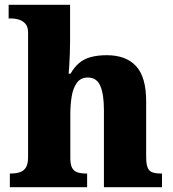

<svg xmlns="http://www.w3.org/2000/svg" viewBox="-20 -780 720 800"><path d="M21 0V-57H24Q45 -57 61.5 -62Q78 -67 87.5 -81.5Q97 -96 97 -125V-644Q97 -670 84.5 -682.5Q72 -695 56.5 -699Q41 -703 30 -703H16V-760H272V-610Q272 -583 271 -555.5Q270 -528 268.5 -505.5Q267 -483 266 -473H274Q290 -501 310.5 -518Q331 -535 359.5 -542.5Q388 -550 425 -550Q505 -550 547 -504.5Q589 -459 589 -358V-128Q589 -97 595 -82Q601 -67 615 -62Q629 -57 651 -57H655V0H413V-322Q413 -387 398 -422Q383 -457 346 -457Q316 -457 300 -434.5Q284 -412 278.5 -377Q273 -342 273 -305V-122Q273 -94 280.5 -80.5Q288 -67 302.5 -62Q317 -57 339 -57H343V0Z"/></svg>

Font: Noto Serif Armenian ExtraBold
Style: Regular
Weight: 800
Version: Version 2.007